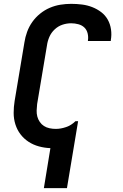

<svg xmlns="http://www.w3.org/2000/svg" viewBox="-20 -763 640 998"><path d="M208 215 242 7Q212 6 182.5 -2Q153 -10 128.5 -26Q104 -42 86.5 -65Q69 -88 60 -116.5Q51 -145 51 -176Q51 -207 56 -238L107 -543Q111 -570 121 -597.5Q131 -625 148 -649Q165 -673 188.5 -692Q212 -711 239 -722.5Q266 -734 294 -738.5Q322 -743 350 -743Q378 -743 406 -739.5Q434 -736 459.5 -726Q485 -716 506 -700Q527 -684 540 -661Q553 -638 557 -610Q561 -582 556 -554Q556 -553 556 -552Q556 -551 556 -550H437Q437 -551 437 -551.5Q437 -552 437 -552Q440 -571 435.5 -589.5Q431 -608 418.5 -620Q406 -632 387.5 -637Q369 -642 350 -642Q327 -642 304.5 -634.5Q282 -627 264 -610Q246 -593 236.5 -571Q227 -549 224 -526L173 -222Q171 -205 170.5 -188.5Q170 -172 174 -157Q178 -142 187 -129Q196 -116 208.5 -108Q221 -100 237 -96.5Q253 -93 270 -93Q296 -93 323.5 -102.5Q351 -112 371 -132L372 -133H386L328 215Z"/></svg>

Font: Iosevka SS04 Extended
Style: Bold Italic
Weight: 700
Width: 7
Italic angle: -9°
Monospace: yes
Designer: Belleve Invis
Foundry: Belleve Invis
Version: Version 19.0.0; ttfautohint (v1.8.4)